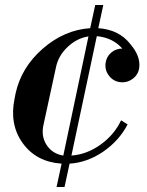

<svg xmlns="http://www.w3.org/2000/svg" viewBox="-20 -639 584 764"><path d="M225.1 12.2Q124.5 5.4 70.6 -69.1Q16.6 -143.6 38.1 -247.1L42 -267.1Q64.5 -370.6 150.1 -445.3Q235.8 -520 338.9 -526.9L358.9 -619.1H391.1L371.1 -526.9Q455.1 -521 500 -461.9Q539.1 -415.5 534.2 -371.1Q531.2 -343.3 509 -326.2Q486.8 -309.1 459 -312Q431.6 -314.9 414.3 -336.9Q397 -358.9 399.9 -386.2Q402.8 -412.6 421.9 -429.2Q440.9 -445.8 466.8 -445.8Q428.2 -489.3 365.2 -495.1L264.2 -20Q325.7 -24.4 380.1 -63.5Q434.6 -102.5 461.9 -160.2L487.8 -144Q453.6 -78.6 390.4 -35.4Q327.1 7.8 256.8 12.2L236.8 105H205.1ZM152.8 -141.1Q143.1 -95.7 166 -61.3Q189 -26.9 231.9 -20L332 -494.1Q286.6 -487.3 249.8 -452.9Q212.9 -418.5 203.1 -373Z"/></svg>

Font: Fin Serif Display
Style: Italic
Weight: 400
Italic angle: -12°
Designer: J. Blake Harris
Version: Version 1.006;FEAKit 1.0